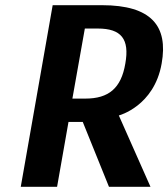

<svg xmlns="http://www.w3.org/2000/svg" viewBox="-20 -720 648 740"><path d="M299 -250 400 0H560L438 -275C438 -275 574 -310 603 -475C629 -620 563 -700 373 -700H183L60 0H200L244 -250ZM259 -340 307 -610H357C447 -610 480 -570 463 -475C447 -380 399 -340 309 -340Z"/></svg>

Font: Scada
Style: Bold Italic
Weight: 700
Designer: Jovanny Lemonad
Foundry: Jovanny Lemonad
Version: Version 3.005